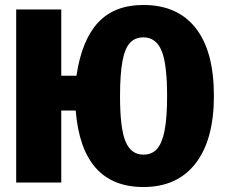

<svg xmlns="http://www.w3.org/2000/svg" viewBox="-20 -733 903 771"><path d="M839 -348Q839 -172 765.5 -77Q692 18 556 18Q309 18 284 -289H226V0H45V-695H226V-429H287Q308 -571 373.5 -642Q439 -713 556 -713Q693 -713 766 -620Q839 -527 839 -348ZM651 -348Q651 -477 628.5 -530Q606 -583 556 -583Q522 -583 501.5 -560.5Q481 -538 471.5 -486Q462 -434 462 -346Q462 -218 484 -165Q506 -112 556 -112Q590 -112 610.5 -135Q631 -158 641 -209Q651 -260 651 -348Z"/></svg>

Font: Fira Sans Condensed ExtraBold
Style: Regular
Weight: 800
Width: 3
Designer: Carrois Corporate & Edenspiekermann AG
Foundry: Carrois Corporate GbR & Edenspiekermann AG
Version: Version 4.203